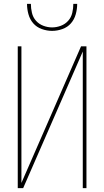

<svg xmlns="http://www.w3.org/2000/svg" viewBox="-20 -975 540 995"><path d="M72 0V-735H91V-27L400 -735H428V0H409V-708L100 0ZM250 -815Q223 -815 196.5 -824.5Q170 -834 152.5 -854Q135 -874 127.5 -901Q120 -928 120 -955H140Q140 -932 145.5 -908.5Q151 -885 166.5 -867.5Q182 -850 204.5 -841.5Q227 -833 250 -833Q273 -833 295.5 -841.5Q318 -850 333.5 -867.5Q349 -885 354.5 -908.5Q360 -932 360 -955H380Q380 -928 372.5 -901Q365 -874 347.5 -854Q330 -834 303.5 -824.5Q277 -815 250 -815Z"/></svg>

Font: Iosevka SS18 Thin
Style: Regular
Weight: 100
Monospace: yes
Designer: Belleve Invis
Foundry: Belleve Invis
Version: Version 25.1.1; ttfautohint (v1.8.4)